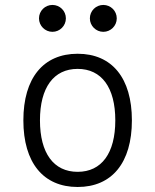

<svg xmlns="http://www.w3.org/2000/svg" viewBox="-20 -744 626 774"><path d="M293 9.8C431.2 9.8 511.7 -87.9 511.7 -258.8C511.7 -429.7 431.2 -527.3 293 -527.3C154.8 -527.3 74.2 -429.7 74.2 -258.8C74.2 -87.9 154.8 9.8 293 9.8ZM293 -51.3C196.3 -51.3 141.1 -126.5 141.1 -258.8C141.1 -391.1 196.3 -466.3 293 -466.3C389.6 -466.3 444.8 -391.1 444.8 -258.8C444.8 -126.5 389.6 -51.3 293 -51.3ZM191.4 -615.7C221.2 -615.7 245.6 -640.1 245.6 -669.9C245.6 -700.2 221.2 -724.1 191.4 -724.1C161.6 -724.1 137.2 -700.2 137.2 -669.9C137.2 -640.1 161.6 -615.7 191.4 -615.7ZM396.5 -615.7C426.3 -615.7 450.7 -640.1 450.7 -669.9C450.7 -700.2 426.3 -724.1 396.5 -724.1C366.7 -724.1 342.3 -700.2 342.3 -669.9C342.3 -640.1 366.7 -615.7 396.5 -615.7Z"/></svg>

Font: Cascadia Mono NF Light
Style: Regular
Weight: 300
Monospace: yes
Designer: Aaron Bell
Foundry: Saja Typeworks
Version: Version 2404.023